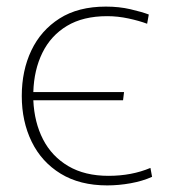

<svg xmlns="http://www.w3.org/2000/svg" viewBox="-20 -553 544 582"><path d="M305 9Q222 9 164 -26.5Q106 -62 76 -123.5Q46 -185 46 -262Q46 -339 75 -400Q104 -461 160.5 -497Q217 -533 301 -533Q341 -533 375.5 -525Q410 -517 431 -509L426 -481Q402 -490 369.5 -497Q337 -504 305 -504Q232 -504 183 -474.5Q134 -445 108.5 -393Q83 -341 81 -274H356L353 -249H81Q84 -182 110.5 -130.5Q137 -79 187 -49.5Q237 -20 309 -20Q379 -20 436 -44L441 -17Q412 -4 376 2.5Q340 9 305 9Z"/></svg>

Font: Murecho ExtraLight
Style: Regular
Weight: 200
Designer: Neil Summerour
Foundry: Positype
Version: Version 1.010; ttfautohint (v1.8.3)